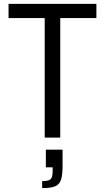

<svg xmlns="http://www.w3.org/2000/svg" viewBox="-20 -708 541 988"><path d="M24 0ZM210 0V-615H24V-688H476V-615H290V0ZM251 170V153H216V62H302V141Q302 191 294.5 215.5Q287 240 265 250Q243 260 197 260V224Q231 224 241 213.5Q251 203 251 170Z"/></svg>

Font: Assailand
Style: Regular
Weight: 400
Designer: Hector Gatti with collaboration of the Omnibus-Type team
Foundry: Omnibus-Type
Version: Version 0.072;October 19, 2019;FontCreator 12.0.0.2547 64-bi